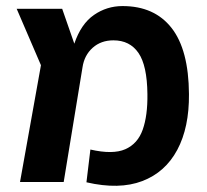

<svg xmlns="http://www.w3.org/2000/svg" viewBox="-20 -600 682 633"><path d="M46 0 115 -385 35 -571H185L225 -456Q247 -521 289.5 -550.5Q332 -580 384 -580Q489 -580 545.5 -508Q602 -436 603 -290Q604 -180 564.5 -106Q525 -32 449 -3Q373 26 265 1L278 -107Q352 -90 393 -108Q434 -126 450.5 -172.5Q467 -219 466 -290Q465 -384 436.5 -425.5Q408 -467 354 -467Q313 -467 285.5 -442.5Q258 -418 252 -378L190 0Z"/></svg>

Font: Assistant
Style: Bold
Weight: 700
Designer: Hebrew By Ben Nathan, Latin by Paul Hunt
Version: Version 3.000